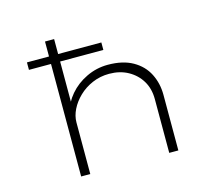

<svg xmlns="http://www.w3.org/2000/svg" viewBox="-104 -878 1185 1017"><g transform="rotate(-15 489.0 -370.0)"><path d="M100 -617V-658H508V-617ZM221 0V-740H271V-360L249 -343Q262 -394 299.5 -438Q337 -482 392.5 -508.5Q448 -535 510 -535Q592 -535 646.5 -504Q701 -473 727.5 -420.5Q754 -368 754 -305V0H704V-295Q704 -352 678.5 -394.5Q653 -437 608 -462Q563 -487 504 -487Q455 -487 412 -468.5Q369 -450 337.5 -419.5Q306 -389 288.5 -353.5Q271 -318 271 -283V0H246Q232 0 226 0Q220 0 221 0Z"/></g></svg>

Font: Lexend Zetta ExtraLight
Style: Regular
Weight: 250
Version: Version 1.007